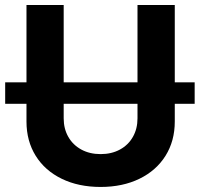

<svg xmlns="http://www.w3.org/2000/svg" viewBox="-28 -727 787 757"><path d="M739.5 -317.8H-7.6V-402.4H739.5ZM661.1 -707.2V-247.8Q661.1 -171.2 624.6 -112.8Q588 -54.4 521.8 -22.2Q455.5 10.1 368.7 10.1Q281.5 10.1 215.3 -22.2Q149.1 -54.4 112.7 -112.8Q76.4 -171.2 76.4 -247.8V-707.2H223.1V-260.2Q223.1 -219.5 241.2 -187.6Q259.3 -155.6 292.4 -137.5Q325.5 -119.4 368.7 -119.4Q412 -119.4 445.1 -137.5Q478.2 -155.6 496.1 -187.6Q514.1 -219.5 514.1 -260.2V-707.2Z"/></svg>

Font: Pretendard Variable
Style: Regular
Weight: 400
Designer: Base glyphs from Inter by Rasmus Andersson; Hangul glyphs from Noto Sans CJK(Source Han Sans) by Jang Soo-young and Kang
Foundry: Kil Hyung-jin
Version: Version 1.100;FEAKit 1.0